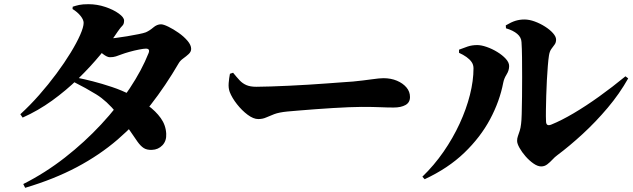

<svg xmlns="http://www.w3.org/2000/svg" viewBox="-20 -827 3020 916"><path d="M91 51Q196 -2 290 -75.5Q384 -149 462.5 -233.5Q541 -318 599 -405.5Q657 -493 689 -574Q697 -595 676 -595Q666 -595 643 -590.5Q620 -586 597 -579.5Q574 -573 561 -568Q545 -562 533 -558Q521 -554 504 -554Q491 -554 471 -569.5Q451 -585 429 -604L449 -646Q466 -644 476 -643.5Q486 -643 497 -643Q507 -643 532 -646Q557 -649 586.5 -654Q616 -659 641 -664Q666 -669 676 -673Q694 -681 711.5 -696Q729 -711 748 -711Q760 -711 783.5 -699.5Q807 -688 832 -670.5Q857 -653 874.5 -632.5Q892 -612 892 -594Q892 -580 880 -569Q868 -558 854 -548Q840 -538 833 -526Q770 -418 699 -327Q628 -236 541.5 -161.5Q455 -87 346.5 -29.5Q238 28 100 69ZM705 -112Q681 -111 666 -120.5Q651 -130 636 -151Q621 -172 598.5 -205.5Q576 -239 537 -287Q489 -346 439.5 -376.5Q390 -407 334 -435L349 -456Q380 -450 423 -439Q466 -428 514 -412Q562 -396 604 -374Q647 -352 685 -324.5Q723 -297 747 -263.5Q771 -230 773 -189Q775 -155 755 -134Q735 -113 705 -112ZM77 -282Q123 -324 167 -374Q211 -424 249.5 -476Q288 -528 317 -575.5Q346 -623 362.5 -660.5Q379 -698 379 -718Q379 -733 364 -751.5Q349 -770 326 -784L327 -795Q342 -800 358 -803.5Q374 -807 402 -807Q443 -807 482 -794Q521 -781 546.5 -762.5Q572 -744 572 -729Q572 -712 564 -704.5Q556 -697 542 -677Q507 -624 459 -566Q411 -508 353 -451.5Q295 -395 228.5 -347Q162 -299 88 -266Z M1212 -259Q1189 -259 1161.5 -279.5Q1134 -300 1110.5 -330Q1087 -360 1076 -388Q1069 -407 1071 -431Q1073 -455 1077 -475L1092 -480Q1109 -459 1123 -444Q1137 -429 1155.5 -421Q1174 -413 1203 -413Q1232 -413 1272.5 -414.5Q1313 -416 1359 -418Q1405 -420 1451.5 -423Q1498 -426 1540 -429Q1582 -432 1614.5 -434.5Q1647 -437 1664 -438Q1714 -443 1752.5 -448.5Q1791 -454 1809 -454Q1845 -454 1873.5 -442Q1902 -430 1919 -410Q1936 -390 1936 -364Q1936 -338 1914.5 -326Q1893 -314 1858 -314Q1827 -314 1794.5 -315.5Q1762 -317 1705 -317Q1680 -317 1644.5 -315.5Q1609 -314 1567.5 -311.5Q1526 -309 1485.5 -306Q1445 -303 1409.5 -300Q1374 -297 1351 -295Q1311 -291 1288.5 -282.5Q1266 -274 1249.5 -266.5Q1233 -259 1212 -259Z M2562 -33Q2545 -33 2525 -47Q2505 -61 2487.5 -81Q2470 -101 2458.5 -121.5Q2447 -142 2447 -155Q2447 -167 2451 -178Q2455 -189 2459.5 -203Q2464 -217 2466 -236Q2468 -249 2469 -283.5Q2470 -318 2470.5 -364.5Q2471 -411 2471 -460Q2471 -509 2470.5 -553Q2470 -597 2468 -626Q2467 -649 2447.5 -665.5Q2428 -682 2394 -692L2393 -706Q2420 -722 2440 -728Q2460 -734 2482 -734Q2505 -734 2531 -724.5Q2557 -715 2580.5 -700Q2604 -685 2618.5 -668.5Q2633 -652 2633 -638Q2633 -624 2626 -614.5Q2619 -605 2610.5 -593.5Q2602 -582 2599 -562Q2596 -543 2593.5 -511.5Q2591 -480 2589 -443.5Q2587 -407 2586 -370Q2585 -333 2584.5 -301.5Q2584 -270 2585 -249Q2585 -222 2611 -233Q2658 -252 2716.5 -286.5Q2775 -321 2838.5 -366.5Q2902 -412 2964 -463L2977 -453Q2936 -380 2879 -312.5Q2822 -245 2759.5 -187.5Q2697 -130 2638 -86Q2627 -78 2615.5 -65.5Q2604 -53 2591 -43Q2578 -33 2562 -33ZM1995 16Q2051 -38 2096 -103Q2141 -168 2173 -237.5Q2205 -307 2222 -374.5Q2239 -442 2239 -501Q2239 -518 2230 -531Q2221 -544 2205.5 -555Q2190 -566 2170 -575V-590Q2190 -598 2211 -605Q2232 -612 2257 -612Q2276 -612 2302 -603Q2328 -594 2352.5 -579Q2377 -564 2393 -546.5Q2409 -529 2409 -512Q2409 -491 2397 -472Q2385 -453 2381 -433Q2364 -344 2318 -258Q2272 -172 2195 -98Q2118 -24 2006 28Z"/></svg>

Font: Noto Serif SC ExtraLight Black
Style: Regular
Weight: 900
Version: Version 2.002-H1;hotconv 1.1.0;makeotfexe 2.6.0